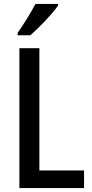

<svg xmlns="http://www.w3.org/2000/svg" viewBox="-20 -960 469 980"><path d="M276 -931V-940H161C138 -896 104 -841 70 -792V-780H135C179 -818 250 -892 276 -931ZM79 0H409V-90H181V-714H79Z"/></svg>

Font: Noto Sans Sinhala UI Condensed Medium
Style: Regular
Weight: 500
Width: 3
Designer: Jelle Bosma - Monotype Design Team
Foundry: Monotype Imaging Inc.
Version: Version 2.006